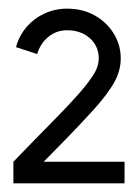

<svg xmlns="http://www.w3.org/2000/svg" viewBox="-20 -796 319 444"><path d="M11 -372V-422Q32 -444 58 -470.5Q84 -497 110.5 -524Q137 -551 158.5 -575Q180 -599 192 -617Q211 -643 208 -668.5Q205 -694 185 -710Q165 -726 135 -726Q110 -726 91.5 -710.5Q73 -695 66 -671L17 -687Q24 -713 41 -733Q58 -753 82.5 -764.5Q107 -776 135 -776Q172 -776 200.5 -759.5Q229 -743 245 -715Q261 -687 259 -654Q257 -621 233 -588Q219 -567 193 -538.5Q167 -510 137.5 -479.5Q108 -449 81 -422H268V-372Z"/></svg>

Font: Lil Grotesk Medium
Style: Regular
Weight: 500
Designer: Bastien Sozeau
Foundry: NBR — Bastien Sozeau
Version: Version 3.003; ttfautohint (v1.8.4.7-5d5b);gftools[0.9.33]